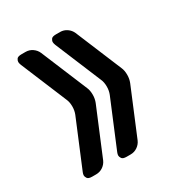

<svg xmlns="http://www.w3.org/2000/svg" viewBox="-131 -616 666 709"><g transform="rotate(-30 202.5 -261.0)"><path d="M182 -19Q182 -14 186.5 -7Q191 0 207 0H224Q240 0 253 -9Q266 -18 272 -32L354 -229Q360 -244 360 -261Q360 -280 354 -293L272 -490Q266 -504 253 -513Q240 -522 224 -522H207Q191 -522 186.5 -515.5Q182 -509 182 -503Q182 -498 185 -490L267 -293Q273 -280 273 -261Q273 -244 267 -229L185 -32Q182 -25 182 -19ZM35 -19Q35 -14 39.5 -7Q44 0 60 0H77Q93 0 106 -9Q119 -18 125 -32L207 -229Q213 -244 213 -261Q213 -280 207 -293L125 -490Q119 -504 106 -513Q93 -522 77 -522H60Q44 -522 39.5 -515.5Q35 -509 35 -503Q35 -498 38 -490L120 -293Q126 -280 126 -261Q126 -244 120 -229L38 -32Q35 -25 35 -19Z"/></g></svg>

Font: WDXL Lubrifont SC
Style: Regular
Weight: 400
Designer: [WDXL Lubrifont] Copyright 2020-2022 (c) NightFurySL2001, Skr-ZERO; [ZCOOL QingKe HuangYou] Copyright 2018-2022 (c) The 
Version: Version 2.001;hotconv 1.1.1;makeotfexe 2.6.0